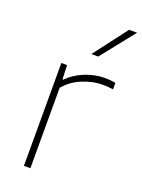

<svg xmlns="http://www.w3.org/2000/svg" viewBox="-152 -877 702 947"><g transform="rotate(20 199.0 -404.0)"><path d="M98 -540H128L131 -466H135Q169 -501.5 221.2 -522.8Q273.5 -544 325 -544Q356 -544 382 -539V-505Q358 -509 325 -509Q275.5 -509 221.5 -487Q167.5 -465 132 -422V0H98ZM222 -632 356 -808H398L258 -632Z"/></g></svg>

Font: Encode Sans Expanded Thin
Style: Regular
Weight: 250
Width: 7
Designer: Multiple Designers
Foundry: Impallari Type
Version: Version 2.000